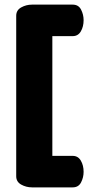

<svg xmlns="http://www.w3.org/2000/svg" viewBox="-20 -788 395 829"><path d="M118 21Q93 21 71.5 9Q50 -3 50 -27V-720Q50 -744 71.5 -756Q93 -768 118 -768H294Q319 -768 330 -746.5Q341 -725 341 -701Q341 -673 329 -652.5Q317 -632 294 -632H206V-115H294Q317 -115 329 -94.5Q341 -74 341 -46Q341 -22 330 -0.5Q319 21 294 21Z"/></svg>

Font: Dosis ExtraBold
Style: Regular
Weight: 800
Designer: EdgarTolentino, PabloImpallari, IginoMarini
Foundry: EdgarTolentino, PabloImpallari, IginoMarini
Version: Version 3.001; ttfautohint (v1.8.2)